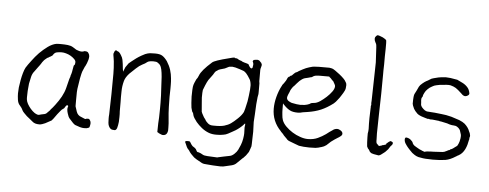

<svg xmlns="http://www.w3.org/2000/svg" viewBox="-54 -846 2946 1156"><g transform="rotate(5 1419.0 -267.5)"><path d="M228 -400Q225 -399 222 -396Q220 -395 219 -394V-395L218 -394Q217 -393 216 -393H215L214 -392Q208 -387 202 -382Q197 -378 192 -371Q186 -364 183 -358Q180 -353 175 -346Q169 -339 163 -330L155 -319Q150 -311 144 -304Q133 -291 128 -271Q123 -251 119 -229Q116 -206 115 -185Q114 -164 114 -150Q114 -150 114 -141Q114 -137 115 -131Q116 -121 124 -106Q132 -92 143 -79Q155 -65 168 -56Q186 -45 195 -47Q202 -49 210 -51Q232 -54 239 -60Q246 -66 253 -74Q260 -80 263 -86Q273 -96 288 -116Q308 -142 323 -169Q338 -197 344 -221Q357 -273 358 -277Q362 -287 362 -289L363 -290L364 -298Q365 -300 368 -310Q370 -315 371 -322Q372 -327 373 -334Q374 -340 375 -345Q376 -351 377 -356Q379 -360 379 -363H380L381 -364Q386 -367 386 -382Q386 -392 375 -402Q366 -411 353 -418.5Q340 -426 325 -430Q311 -434 299 -434Q284 -434 269 -431Q255 -428 246 -411Q245 -411 245 -410H244Q243 -409 241 -407H240Q238 -405 236 -404Q231 -402 228 -400ZM489 8Q485 9 473 9Q461 9 447 5Q432 0 418 -5Q408 -9 381 -41Q373 -50 367 -71Q359 -96 365 -111Q368 -117 361 -119L359 -120L357 -119Q352 -115 349 -110Q345 -103 343 -100Q326 -89 322 -82Q313 -72 305 -61Q293 -44 284.5 -32.5Q276 -21 274 -20Q271 -18 237 0Q229 4 219 7Q210 10 201 10Q174 10 160 -3Q154 -9 143 -17Q132 -25 123 -33Q114 -41 106 -50Q98 -58 95 -64Q91 -72 87 -79Q83 -85 76 -93Q64 -105 61 -127Q58 -149 58 -165Q58 -180 60 -201Q63 -223 67 -246Q71 -268 77 -289Q83 -310 90 -323Q101 -341 121 -367Q140 -393 163 -417Q186 -440 212 -459Q237 -477 262 -482Q271 -483 278 -483Q286 -483 293 -483Q311 -483 331 -481Q350 -479 363 -471Q369 -467 376 -463Q385 -456 391 -455Q397 -453 403 -451Q410 -449 418 -449H419Q426 -449 432 -452L434 -453Q435 -453 439 -453H438H439Q454 -453 459 -444Q466 -434 466 -424Q466 -415 463 -403Q457 -386 456 -382Q452 -373 447 -362H446Q442 -352 437 -341Q431 -329 428 -315Q422 -289 422 -287Q413 -228 412 -223Q410 -217 410 -156V-122Q410 -114 413 -109Q414 -105 420 -87Q428 -63 451 -56Q458 -53 472 -47Q478 -45 483 -49Q493 -50 495 -49H496Q498 -49 502 -44Q506 -38 508 -32Q510 -23 508 -14Q506 -1 503 3Q500 5 489 8Z M914 -6Q914 -41 915 -59L917 -94Q918 -111 918 -147V-183Q918 -207 917 -228Q916 -250 914 -282Q913 -313 911 -339Q909 -365 905 -383Q901 -401 895 -409Q891 -415 879 -423Q873 -428 854 -428Q828 -428 818 -421Q805 -410 789 -403Q771 -394 752 -376Q734 -359 715 -341Q693 -317 687 -295Q678 -262 678 -231Q677 -196 678 -166Q678 -136 678 -111Q678 -107 679 -94Q679 -82 679 -75Q679 -61 678 -47Q676 -26 671 -9Q666 5 656 5Q639 5 632 -1Q625 -7 621 -16Q617 -24 616 -36Q615 -48 615 -60Q615 -67 615 -73Q616 -80 616 -86Q618 -147 619 -208.5Q620 -270 620 -332Q620 -350 619 -368Q617 -402 616 -407Q615 -416 613 -428Q610 -442 610 -446Q610 -452 610 -454Q611 -456 614 -464Q615 -469 619 -472Q621 -475 625 -475Q628 -472 631 -470H634L636 -469Q646 -465 656 -447Q664 -435 667 -421Q669 -409 671 -396Q672 -381 674 -368L677 -350L684 -367Q687 -378 694 -386Q701 -396 706 -403Q711 -408 723 -417Q735 -427 749 -437Q763 -447 778 -455.5Q793 -464 800 -467Q814 -473 829 -475Q844 -476 859 -476Q889 -476 903 -467Q918 -458 934 -436Q950 -411 958 -386Q966 -360 968 -335Q970 -316 970 -296Q970 -289 970 -273Q969 -255 969 -225Q969 -201 970 -163.5Q971 -126 975 -89Q978 -64 978 -38Q978 -30 978 -21Q977 -13 974 -6Q971 1 965 5Q957 10 947 9Q943 9 928 2Q924 1 921 -2Q914 -6 914 -6ZM965 5ZM706 -403Z M1439 -237Q1439 -237 1444 -272Q1447 -292 1448 -309Q1449 -327 1449 -334Q1449 -341 1446 -355Q1443 -368 1438 -374Q1432 -384 1427 -391Q1415 -407 1413 -408Q1403 -417 1399 -418Q1391 -420 1376 -426Q1368 -429 1349 -434Q1335 -437 1331 -437Q1323 -437 1318 -436Q1311 -436 1308 -434Q1298 -428 1286 -423Q1265 -417 1262 -416H1261Q1258 -415 1248 -411L1247 -410Q1241 -407 1235 -402H1234Q1228 -397 1218 -379Q1205 -362 1193 -345Q1185 -332 1176 -310Q1165 -283 1165 -282Q1163 -269 1163 -236Q1163 -230 1166 -197Q1169 -168 1169 -161Q1168 -152 1174 -141Q1183 -123 1186 -119Q1198 -104 1199 -100Q1201 -96 1214 -84Q1221 -78 1229 -76Q1234 -74 1247 -74Q1289 -73 1312 -79.5Q1335 -86 1351.5 -97.5Q1368 -109 1391 -131Q1414 -153 1423 -172Q1427 -181 1439 -237ZM1435 -79Q1438 -100 1437 -101Q1436 -105 1432 -100Q1426 -92 1419 -86Q1406 -74 1396 -67Q1386 -59 1367 -49Q1334 -30 1326 -28Q1301 -21 1268 -21Q1243 -21 1224 -28Q1200 -37 1180 -53Q1160 -69 1145 -87Q1126 -111 1122 -125Q1119 -139 1118 -140L1115 -143Q1114 -143 1111 -152Q1107 -164 1106 -170L1103 -199L1101 -237L1102 -277Q1103 -299 1106 -308Q1108 -316 1120 -342Q1128 -351 1134 -367Q1145 -398 1206 -452Q1220 -465 1305 -486Q1317 -489 1324 -491Q1332 -493 1340 -493V-492V-490H1349Q1353 -488 1356 -488L1358 -487Q1361 -484 1371 -480Q1380 -477 1380 -477H1381Q1388 -472 1392 -471Q1394 -470 1400 -469V-468L1406 -467Q1412 -466 1413 -465Q1418 -463 1425 -461V-460L1426 -459Q1427 -457 1431 -450Q1436 -442 1440 -439Q1447 -434 1451 -442L1452 -443V-444Q1452 -445 1453 -453Q1455 -458 1454 -465V-466Q1454 -466 1452 -473L1451 -477H1450Q1449 -477 1449 -478L1450 -483Q1451 -485 1452 -486Q1453 -488 1455 -489Q1458 -490 1466 -491Q1472 -492 1477 -492Q1481 -491 1484 -490H1485Q1489 -488 1490 -487Q1493 -484 1497 -479Q1498 -478 1500 -477Q1501 -475 1502 -473Q1504 -469 1505 -467Q1505 -463 1505 -459Q1504 -454 1502 -448V-447Q1499 -440 1499 -432V-404Q1499 -390 1499 -382Q1498 -362 1501 -351V-298Q1501 -283 1500 -283H1499H1500Q1499 -282 1497 -267V-266Q1496 -264 1493 -225Q1493 -225 1490 -164L1487 -117L1489 -58Q1489 -49 1488 -22Q1487 29 1486 31Q1483 37 1482 42V43Q1480 50 1474 65Q1473 67 1465 78Q1460 85 1458 88Q1456 90 1456 90L1443 104Q1442 104 1442 105H1441Q1439 107 1407 138Q1397 149 1379 154L1345 162Q1341 163 1327 166Q1319 167 1309 167Q1300 167 1265 165Q1230 162 1228 162Q1209 162 1197 156Q1188 152 1163 137Q1145 126 1141 120Q1127 107 1120 97Q1115 88 1111 84Q1104 78 1099 68Q1098 66 1092 52Q1087 43 1086 39Q1086 35 1089 34Q1094 32 1102 32Q1114 32 1116 36Q1127 55 1133 60Q1151 71 1154 76Q1162 93 1166 93Q1171 94 1173 94Q1173 94 1173 94H1172Q1173 94 1173 94Q1173 94 1173 94Q1186 98 1197 105Q1206 111 1227 112L1288 115L1289 114Q1290 114 1326 106Q1358 100 1361 99Q1374 97 1388 84Q1402 71 1408.5 58Q1415 45 1422 27.5Q1429 10 1432.5 -11Q1436 -32 1436 -43Q1435 -60 1435 -79Z M1669 -60Q1667 -63 1661 -68Q1659 -71 1657 -72Q1656 -73 1655 -74V-75Q1600 -131 1600 -208Q1600 -242 1609.5 -278.5Q1619 -315 1635 -346H1636Q1637 -351 1640 -355.5Q1643 -360 1646 -363L1647 -364L1659 -382Q1662 -386 1663 -390Q1665 -394 1667 -399Q1669 -402 1671.5 -404.5Q1674 -407 1678 -408L1679 -409H1681V-411V-413H1683H1684H1685Q1687 -414 1689 -415Q1693 -417 1696 -421Q1699 -425 1703 -428Q1707 -431 1711 -435Q1723 -439 1731 -446Q1754 -459 1772 -467Q1790 -474 1810 -479Q1821 -481 1830 -481Q1839 -481 1850 -482H1899Q1905 -482 1913 -482Q1920 -481 1929 -479Q1936 -477 1949 -468Q1962 -459 1976 -448Q1990 -437 2002 -425Q2013 -414 2015 -408L2016 -407Q2023 -398 2023 -387Q2023 -365 2017 -353Q2011 -340 1999 -322Q1994 -314 1989.5 -307.5Q1985 -301 1979 -294Q1974 -287 1969 -281.5Q1964 -276 1957 -270Q1920 -242 1885 -227Q1850 -212 1804 -205L1777 -201Q1760 -196 1747 -196Q1716 -196 1699 -205Q1681 -214 1662 -234L1657 -239L1653 -244V-237V-231V-208Q1653 -192 1655 -175Q1656 -158 1661 -143Q1668 -124 1686 -106Q1704 -88 1726.5 -74Q1749 -60 1773 -52Q1798 -43 1820 -43Q1854 -43 1880 -55Q1906 -67 1927 -82Q1937 -90 1946 -96.5Q1955 -103 1963 -108Q1976 -119 1992 -119Q2002 -119 2014 -111Q2025 -103 2025 -93V-90Q2023 -83 2018 -79Q2011 -73 2005 -69H2004Q1993 -62 1981.5 -54.5Q1970 -47 1960 -39Q1952 -32 1946 -26L1935 -16Q1928 -11 1921 -7.5Q1914 -4 1906 -2H1905Q1888 4 1871 6Q1853 7 1833 7Q1813 7 1799 5.5Q1785 4 1771 2L1744 -8Q1730 -13 1710 -21Q1708 -21 1707 -22Q1706 -23 1704 -24V-25H1703Q1699 -27 1698 -28L1697 -29V-30Q1693 -35 1689 -38Q1685 -41 1682 -45Q1679 -49 1675 -52Q1672 -55 1669 -60ZM1686 -315Q1684 -310 1679 -299Q1674 -286 1674 -280Q1674 -269 1685 -261Q1694 -255 1706 -251H1707Q1721 -248 1735 -246Q1749 -244 1757 -244Q1767 -244 1784 -246Q1801 -249 1809 -253H1810Q1820 -260 1825 -261Q1830 -262 1840 -263Q1855 -264 1875 -277Q1894 -290 1912 -306.5Q1930 -323 1943 -341Q1956 -359 1956 -374Q1956 -380 1951 -388Q1947 -396 1942 -404L1940 -405V-406Q1936 -407 1935 -410Q1932 -414 1929 -416V-417Q1924 -421 1922 -423L1917 -427V-428L1916 -429H1915H1914H1858Q1850 -429 1842 -428Q1826 -427 1816 -419Q1813 -417 1811 -416Q1810 -416 1810 -416Q1808 -416 1805 -415L1791 -411Q1779 -409 1770 -406Q1761 -403 1754 -398Q1747 -393 1740 -387Q1733 -380 1725 -371Q1717 -362 1713 -357Q1707 -352 1702 -346V-345Q1699 -340 1695 -335Q1690 -328 1686 -315Z M2233 -78Q2233 -68 2233 -68V-67Q2234 -55 2236 -53L2248 -41L2250 -39H2253L2260 -41Q2263 -41 2267 -43Q2272 -47 2275 -46Q2278 -46 2284 -49V-48L2288 -50L2291 -51L2293 -52V-55V-56Q2310 -72 2317 -74Q2321 -74 2328 -70Q2334 -66 2333 -62V-61L2331 -59V-57V-56Q2330 -53 2326 -49Q2323 -46 2321 -44Q2318 -41 2317 -38Q2309 -26 2308 -24Q2300 -15 2291 -6Q2281 2 2270 10Q2262 17 2253 18L2224 13Q2224 13 2224 13Q2224 13 2224 13Q2216 11 2210 9Q2203 5 2201 2H2200Q2197 -2 2195 -7Q2192 -13 2186 -18Q2181 -26 2180 -30Q2179 -34 2178 -55Q2177 -81 2177 -85Q2177 -95 2177 -108Q2180 -121 2180 -136Q2179 -142 2179 -169Q2178 -185 2181 -264Q2182 -266 2181 -270Q2181 -273 2181 -275L2182 -276Q2182 -283 2183 -284V-286Q2183 -288 2182 -291Q2182 -294 2183 -306Q2184 -323 2186 -441Q2186 -451 2187 -487.5Q2188 -524 2188 -538Q2188 -551 2183 -629Q2182 -645 2180 -649Q2177 -655 2174 -661Q2172 -664 2172 -666Q2171 -668 2170 -671Q2169 -674 2169 -682Q2169 -688 2175 -695Q2181 -703 2187 -702Q2191 -702 2199 -699Q2208 -696 2217 -692Q2226 -687 2232 -683Q2238 -678 2239 -675Q2240 -671 2240 -660Q2240 -645 2240 -624Q2240 -603 2239 -579Q2239 -555 2239 -532Q2239 -509 2238 -493V-470Q2238 -411 2237 -353Q2236 -310 2235 -266Q2234 -249 2234 -222Q2234 -195 2233 -166Q2232 -114 2232 -113Q2232 -112 2233 -78ZM2321 -44Q2321 -44 2321 -44Z M2688 -58Q2688 -58 2686 -58Q2680 -56 2679 -54Q2677 -50 2673 -51Q2673 -51 2666 -48Q2665 -47 2663 -46Q2657 -44 2652 -41Q2649 -38 2635 -36Q2612 -34 2583 -33Q2563 -33 2543 -31H2541L2537 -30H2536H2535Q2531 -28 2529 -28H2525Q2522 -28 2519 -31L2515 -32H2513L2512 -33L2508 -35L2496 -40Q2489 -44 2480 -49Q2469 -55 2465 -58Q2463 -60 2458 -64Q2454 -69 2452 -73V-74Q2449 -84 2436 -94Q2424 -103 2409 -104Q2406 -104 2404 -100Q2402 -98 2402 -92Q2402 -78 2410 -66Q2419 -52 2428 -42Q2435 -35 2439 -30Q2444 -25 2449 -20Q2453 -15 2458.5 -11.5Q2464 -8 2469 -4Q2479 3 2493 7Q2507 10 2522 12Q2537 14 2553 14Q2568 15 2581 15Q2626 15 2657 10Q2685 5 2716 -15Q2723 -19 2723 -19L2724 -20Q2729 -22 2731 -24H2732Q2746 -32 2754 -41Q2764 -52 2770.5 -65.5Q2777 -79 2781 -93Q2785 -108 2787 -120Q2788 -125 2789 -125Q2789 -126 2789 -133V-134V-135Q2789 -135 2791 -141Q2792 -144 2792 -147Q2792 -150 2791 -153Q2790 -156 2789 -161Q2789 -165 2786 -168Q2784 -171 2784 -174H2783V-175Q2775 -197 2753 -217Q2741 -227 2719 -236Q2696 -244 2670 -252Q2635 -261 2609 -263Q2559 -269 2546 -269Q2538 -270 2534 -270Q2524 -271 2520 -271Q2518 -272 2508 -276Q2503 -279 2498 -284Q2488 -293 2484 -301Q2481 -305 2481 -323Q2481 -327 2480 -333Q2480 -339 2480 -342Q2480 -344 2481 -348Q2485 -358 2486 -354Q2486 -354 2486 -355Q2488 -369 2495 -381Q2501 -394 2513 -405Q2524 -416 2538 -423Q2551 -431 2563 -433Q2574 -435 2583 -437Q2585 -438 2624 -441Q2640 -442 2649 -440Q2668 -435 2681 -427Q2698 -415 2708 -405Q2713 -401 2717 -397Q2721 -393 2723 -391Q2725 -390 2727 -388Q2729 -386 2735 -384Q2739 -382 2745 -383Q2753 -384 2761 -391Q2767 -397 2765 -404Q2761 -425 2750 -437Q2737 -452 2719 -461Q2694 -474 2686 -477Q2678 -479 2644 -484Q2626 -486 2615 -486Q2580 -483 2572 -481Q2559 -477 2544 -474Q2530 -471 2521 -464Q2511 -457 2500 -452Q2491 -447 2479 -437Q2464 -425 2459 -415Q2447 -388 2437 -370Q2431 -361 2431 -310Q2431 -303 2442 -280Q2444 -277 2451 -267Q2462 -255 2465 -252Q2474 -245 2482 -242Q2487 -239 2511 -232Q2527 -227 2528 -227Q2535 -229 2543 -225Q2544 -225 2558 -225L2594 -221H2595H2596Q2600 -219 2602 -219Q2607 -219 2611 -218L2648 -210Q2657 -207 2663 -205Q2670 -203 2677 -202Q2684 -202 2689 -201Q2701 -199 2702 -199Q2721 -190 2728 -175Q2736 -152 2736 -150Q2738 -144 2736 -128Q2735 -119 2732 -108Q2730 -100 2727 -94Q2722 -83 2721 -82Q2720 -80 2708 -72Q2697 -63 2688 -58ZM2448 -20 2449 -19Q2449 -20 2448.5 -20Q2448 -20 2448 -20Z"/></g></svg>

Font: ToneOZ-Pinyin-Tsuipita-TC
Style: Regular
Weight: 400
Designer: ÂÆ£ÂøóÂáåJeffrey Xuan(jeffreyx@gmail.com, ToneOZ.com) ÈòøÂù§(cjkFonts)
Foundry: ToneOZ
Version: Version 0.24071